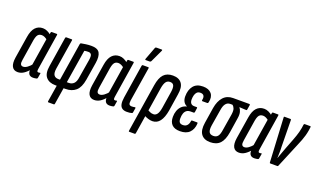

<svg xmlns="http://www.w3.org/2000/svg" viewBox="-85 -1219 3210 1922"><g transform="rotate(20 1519.5 -257.5)"><path d="M94 6Q52 6 34 -27Q16 -60 26 -125L63 -357Q74 -427 105 -460.5Q136 -494 185 -494Q209 -494 232.5 -483Q256 -472 276 -454L262 -395Q245 -410 228.5 -417.5Q212 -425 197 -425Q180 -425 167.5 -417.5Q155 -410 147.5 -393.5Q140 -377 135 -350L100 -128Q94 -94 101 -79Q108 -64 128 -64Q148 -64 172 -81Q196 -98 219 -128L220 -72Q187 -32 157 -13Q127 6 94 6ZM259 6Q194 6 206 -76L210 -95L206 -100L256 -416L264 -440L270 -478Q272 -488 279 -488H333Q341 -488 339 -478L279 -97Q276 -78 278.5 -70Q281 -62 292 -62Q296 -62 301 -63Q306 -64 309 -65Q316 -66 314 -58L306 -9Q305 -2 297 1Q289 3 278.5 4.5Q268 6 259 6Z M488 185Q481 185 482 175L510 0H495Q428 0 394.5 -39.5Q361 -79 375 -162L425 -478Q427 -488 434 -488H493Q500 -488 498 -478L447 -159Q440 -110 455 -89Q470 -68 502 -68H520L584 -471Q586 -481 594 -482Q614 -486 643 -490Q672 -494 701 -494Q769 -494 789.5 -456.5Q810 -419 799 -349L768 -158Q754 -73 712 -36.5Q670 0 604 0H583L555 175Q554 185 546 185ZM593 -68H614Q646 -68 667 -89Q688 -110 694 -159L726 -352Q733 -397 723.5 -412Q714 -427 692 -427Q679 -427 668.5 -426Q658 -425 650 -423Z M910 6Q868 6 850 -27Q832 -60 842 -125L879 -357Q890 -427 921 -460.5Q952 -494 1001 -494Q1025 -494 1048.5 -483Q1072 -472 1092 -454L1078 -395Q1061 -410 1044.5 -417.5Q1028 -425 1013 -425Q996 -425 983.5 -417.5Q971 -410 963.5 -393.5Q956 -377 951 -350L916 -128Q910 -94 917 -79Q924 -64 944 -64Q964 -64 988 -81Q1012 -98 1035 -128L1036 -72Q1003 -32 973 -13Q943 6 910 6ZM1075 6Q1010 6 1022 -76L1026 -95L1022 -100L1072 -416L1080 -440L1086 -478Q1088 -488 1095 -488H1149Q1157 -488 1155 -478L1095 -97Q1092 -78 1094.5 -70Q1097 -62 1108 -62Q1112 -62 1117 -63Q1122 -64 1125 -65Q1132 -66 1130 -58L1122 -9Q1121 -2 1113 1Q1105 3 1094.5 4.5Q1084 6 1075 6Z M1257 6Q1227 6 1208 -7Q1189 -20 1183 -48Q1177 -76 1184 -121L1240 -478Q1242 -488 1249 -488H1308Q1316 -488 1314 -478L1256 -115Q1252 -83 1259.5 -72.5Q1267 -62 1286 -62Q1295 -62 1303.5 -63Q1312 -64 1320 -66Q1328 -67 1327 -58L1319 -10Q1317 -2 1312 -1Q1301 3 1287.5 4.5Q1274 6 1257 6ZM1259 -546Q1254 -546 1253 -549Q1252 -552 1254 -558L1304 -691Q1306 -696 1310 -698Q1314 -700 1319 -700H1374Q1379 -700 1380 -697Q1381 -694 1379 -689L1316 -555Q1311 -546 1300 -546Z M1350 185Q1342 185 1344 175L1425 -338Q1438 -420 1472.5 -457Q1507 -494 1570 -494Q1635 -494 1664.5 -453.5Q1694 -413 1680 -332L1652 -151Q1639 -74 1608.5 -34Q1578 6 1530 6Q1508 6 1484 -1.5Q1460 -9 1437 -22L1447 -87Q1462 -79 1478.5 -71Q1495 -63 1516 -63Q1540 -63 1555.5 -84.5Q1571 -106 1579 -154L1607 -334Q1614 -381 1604 -402.5Q1594 -424 1565 -424Q1536 -424 1520.5 -402.5Q1505 -381 1497 -334L1417 175Q1416 185 1408 185Z M1823 6Q1766 6 1737.5 -22.5Q1709 -51 1709 -105Q1709 -140 1719.5 -170Q1730 -200 1751 -221Q1772 -242 1805 -250V-252Q1780 -263 1767.5 -286Q1755 -309 1755 -340Q1755 -409 1788.5 -451.5Q1822 -494 1891 -494Q1952 -494 1981 -459.5Q2010 -425 1996 -364Q1993 -353 1986 -353H1933Q1926 -353 1927 -364Q1934 -392 1924 -409Q1914 -426 1887 -426Q1863 -426 1850 -412.5Q1837 -399 1831.5 -377.5Q1826 -356 1826 -333Q1826 -306 1838 -292Q1850 -278 1873 -278H1900Q1908 -278 1906 -269L1900 -225Q1898 -216 1891 -216H1860Q1832 -216 1815.5 -203.5Q1799 -191 1791.5 -168.5Q1784 -146 1784 -116Q1784 -87 1795 -74.5Q1806 -62 1830 -62Q1858 -62 1874 -79Q1890 -96 1894 -127Q1894 -136 1902 -136H1957Q1963 -136 1963 -124Q1959 -64 1924.5 -29Q1890 6 1823 6Z M2145 6Q2079 6 2048.5 -35.5Q2018 -77 2031 -159L2057 -325Q2070 -403 2109 -445.5Q2148 -488 2212 -488H2385Q2393 -488 2392 -479L2384 -430Q2384 -420 2375 -420L2302 -424V-423Q2316 -407 2323 -380Q2330 -353 2323 -312L2299 -156Q2286 -71 2249 -32.5Q2212 6 2145 6ZM2154 -64Q2185 -64 2201.5 -84.5Q2218 -105 2225 -157L2253 -328Q2259 -369 2251.5 -390Q2244 -411 2228 -423H2204Q2176 -423 2157.5 -400.5Q2139 -378 2132 -330L2104 -160Q2096 -109 2108 -86.5Q2120 -64 2154 -64Z M2451 6Q2409 6 2391 -27Q2373 -60 2383 -125L2420 -357Q2431 -427 2462 -460.5Q2493 -494 2542 -494Q2566 -494 2589.5 -483Q2613 -472 2633 -454L2619 -395Q2602 -410 2585.5 -417.5Q2569 -425 2554 -425Q2537 -425 2524.5 -417.5Q2512 -410 2504.5 -393.5Q2497 -377 2492 -350L2457 -128Q2451 -94 2458 -79Q2465 -64 2485 -64Q2505 -64 2529 -81Q2553 -98 2576 -128L2577 -72Q2544 -32 2514 -13Q2484 6 2451 6ZM2616 6Q2551 6 2563 -76L2567 -95L2563 -100L2613 -416L2621 -440L2627 -478Q2629 -488 2636 -488H2690Q2698 -488 2696 -478L2636 -97Q2633 -78 2635.5 -70Q2638 -62 2649 -62Q2653 -62 2658 -63Q2663 -64 2666 -65Q2673 -66 2671 -58L2663 -9Q2662 -2 2654 1Q2646 3 2635.5 4.5Q2625 6 2616 6Z M2786 0Q2778 0 2778 -7L2753 -477Q2751 -488 2759 -488H2823Q2830 -488 2830 -479L2834 -195Q2836 -166 2835 -136Q2834 -106 2833 -76H2834Q2845 -107 2856 -137Q2867 -167 2878 -197L2919 -303Q2929 -329 2936.5 -351.5Q2944 -374 2950 -396Q2956 -418 2960 -442L2965 -478Q2967 -488 2974 -488H3033Q3041 -488 3039 -478L3034 -442Q3029 -412 3021.5 -385.5Q3014 -359 3003.5 -331Q2993 -303 2979 -271L2869 -7Q2867 0 2860 0Z"/></g></svg>

Font: Sofia Sans Extra Condensed Medium
Style: Italic
Weight: 500
Italic angle: -9°
Version: Version 4.100